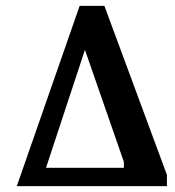

<svg xmlns="http://www.w3.org/2000/svg" viewBox="-20 -631 593 651"><path d="M37 0 250 -611H334L546 -38V0ZM136 -62H400V-82L268 -462Z"/></svg>

Font: Manuale
Style: Bold
Weight: 700
Version: Version 1.002